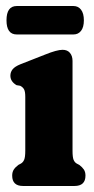

<svg xmlns="http://www.w3.org/2000/svg" viewBox="-20 -618 311 638"><path d="M221 -415.5V-117Q221 -95.5 224.5 -87Q228 -78.5 235 -74.5L243.5 -70Q253.5 -62.5 258.8 -54.5Q264 -46.5 264 -34.5Q264 0 227.5 0H56.5Q20.5 0 20.5 -34.5Q20.5 -46.5 25.8 -54.5Q31 -62.5 41 -70L49.5 -74.5Q56.5 -78.5 60.2 -87Q64 -95.5 64 -117V-296Q64 -313.5 60 -321Q56 -328.5 47 -333L35 -335Q14.5 -347 14.5 -366.5Q14.5 -378.5 22 -387.8Q29.5 -397 48 -404.5L129.5 -436.5Q169 -452.5 188 -452.5Q204 -452.5 212.5 -442.2Q221 -432 221 -415.5ZM1.6 -550.5Q1.6 -598 35.7 -598H224.2Q240 -598 249.3 -585.8Q258.7 -573.5 258.7 -550.5Q258.7 -527.5 249.3 -515.5Q240 -503.5 224.2 -503.5H35.7Q1.6 -503.5 1.6 -550.5Z"/></svg>

Font: Fraunces 144pt SuperSoft
Style: Bold
Weight: 700
Version: Version 1.000;[b76b70a41]